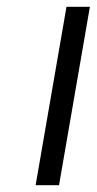

<svg xmlns="http://www.w3.org/2000/svg" viewBox="-20 -546 285 566"><path d="M176 -526H245L154 0H85Z"/></svg>

Font: Be Vietnam Light
Style: Italic
Weight: 300
Italic angle: -9.222°
Designer: Gabriel Lam
Foundry: TypeRant
Version: Version 3.000